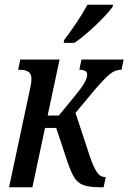

<svg xmlns="http://www.w3.org/2000/svg" viewBox="-20 -786 539 806"><path d="M18 0 107 -417Q112 -439 112 -454Q112 -477 98.5 -485Q85 -493 64 -493H56L65 -536H230L180 -301H227L299 -389Q329 -426 337.5 -444Q346 -462 346 -473Q346 -493 313 -493L322 -536H499L490 -493Q473 -493 458.5 -486Q444 -479 425 -460.5Q406 -442 375 -406L297 -312L358 -127Q372 -86 386 -64.5Q400 -43 420 -43H424L415 0H399Q355 0 330.5 -9Q306 -18 292 -40.5Q278 -63 264 -104L216 -249H169L116 0ZM247 -606 250 -619Q273 -649 300 -689Q327 -729 347 -766H455L452 -756Q438 -737 410.5 -708.5Q383 -680 351 -652Q319 -624 292 -606Z"/></svg>

Font: Noto Serif ExtraCondensed Medium
Style: Italic
Weight: 500
Width: 2
Italic angle: -12°
Designer: Monotype Design Team
Foundry: Monotype Imaging Inc.
Version: Version 2.013; ttfautohint (v1.8.4.7-5d5b)